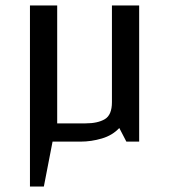

<svg xmlns="http://www.w3.org/2000/svg" viewBox="-20 -520 621 705"><path d="M90 -500H190V-67H294Q339 -67 365 -82.5Q391 -98 391 -145V-500H491V0H444L418 -50Q393 -23 354 -11.5Q315 0 276 0H173L141 165H90Z"/></svg>

Font: Changa
Style: Regular
Weight: 400
Designer: Eduardo Rodriguez Tunni
Foundry: Eduardo Rodriguez Tunni
Version: Version 2.002; ttfautohint (v1.5.10-5e6f)